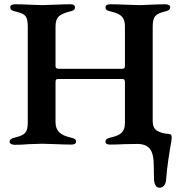

<svg xmlns="http://www.w3.org/2000/svg" viewBox="-20 -674 850 899"><path d="M701 162 700 102Q700 45 681.5 22.5Q663 0 623 0L563 1Q521 3 495 3Q474 3 474 -11Q474 -19 479.5 -23Q485 -27 498 -30Q535 -38 550 -53Q565 -68 565 -98V-288Q565 -304 555 -304H251Q245 -304 242.5 -300.5Q240 -297 240 -289V-102Q240 -72 257 -55Q274 -38 311 -30Q325 -27 330.5 -23Q336 -19 336 -11Q336 3 314 3Q288 3 242 1Q196 -1 177 -1Q157 -1 115 1Q82 4 48 4Q39 4 32 0Q25 -4 25 -10Q25 -18 31 -22.5Q37 -27 50 -30Q85 -38 97.5 -51.5Q110 -65 110 -98V-551Q110 -585 99.5 -598.5Q89 -612 53 -620Q28 -624 28 -640Q28 -647 34.5 -650.5Q41 -654 51 -654Q78 -654 120 -652Q160 -650 177 -650Q195 -650 237 -652Q283 -654 310 -654Q331 -654 331 -639Q331 -631 325.5 -627Q320 -623 306 -620Q267 -610 253.5 -595.5Q240 -581 240 -550V-364Q240 -352 255 -352H554Q565 -352 565 -366V-551Q565 -580 551.5 -595.5Q538 -611 500 -620Q486 -623 480 -627Q474 -631 474 -639Q474 -654 496 -654Q522 -654 570 -652Q614 -650 634 -650Q650 -650 686 -652Q726 -654 754 -654Q764 -654 770.5 -650.5Q777 -647 777 -640Q777 -625 752 -620Q717 -612 706 -597.5Q695 -583 695 -551V-107Q695 -74 716 -61.5Q737 -49 769 -47Q784 -47 784 -31Q784 -17 776 23Q775 31 768 76Q761 121 758 165Q757 184 748.5 194.5Q740 205 727 205Q714 205 707.5 192.5Q701 180 701 162Z"/></svg>

Font: EB Garamond SemiBold
Style: Regular
Weight: 600
Designer: Georg Duffner and Octavio Pardo
Foundry: Georg Duffner
Version: Version 1.000